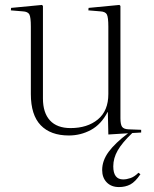

<svg xmlns="http://www.w3.org/2000/svg" viewBox="-20 -535 626 778"><path d="M462 223Q431 223 412.5 204Q394 185 394 154Q394 116 420 80.5Q446 45 499 5L419 10L417 -81H416Q390 -31 348.5 -8.5Q307 14 259 14Q185 14 145 -27.5Q105 -69 105 -154V-427Q105 -465 99 -476.5Q93 -488 72 -489L24 -493L25 -503L150 -515L154 -511V-136Q154 -78 182.5 -47Q211 -16 266 -16Q334 -16 376.5 -51Q419 -86 419 -154V-427Q419 -465 413 -476.5Q407 -488 386 -489L338 -493L339 -503L464 -515L468 -511V-56Q468 -31 474.5 -21.5Q481 -12 500 -11L552 -9V2L516 4Q475 43 457 74.5Q439 106 439 139Q439 192 479 192Q493 192 509 186.5Q525 181 541 165L549 171Q528 202 508 212.5Q488 223 462 223Z"/></svg>

Font: Literata 72pt ExtraLight
Style: Regular
Weight: 200
Designer: Latin by Veronika Burian and Jose Scaglione. Greek by Irene Vlachou. Cyrillic by Vera Evstafieva.
Foundry: TypeTogether
Version: Version 3.002